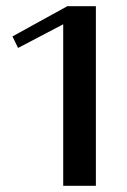

<svg xmlns="http://www.w3.org/2000/svg" viewBox="-20 -597 407 617"><path d="M194.8 -577.1H288.1V0H183.1V-519L38.1 -442.9L20 -480L194.8 -576.2Z"/></svg>

Font: Wesal
Style: Regular
Weight: 400
Designer: Ahmed zaza
Foundry: Ahmed zaza
Version: Version 2.01